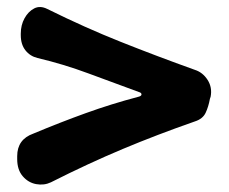

<svg xmlns="http://www.w3.org/2000/svg" viewBox="-20 -517 640 536"><path d="M566 -241Q562 -219 554 -202Q546 -185 524 -178Q418 -141 322.5 -101Q227 -61 122 -8Q103 1 81 -3Q59 -7 43.5 -25Q28 -43 28 -73V-81Q28 -128 73 -144Q147 -175 219 -201Q291 -227 367 -247Q375 -249 375 -253.5Q375 -258 368 -260Q297 -286 227 -312Q157 -338 85 -355Q64 -360 51 -376.5Q38 -393 38 -419V-423Q38 -447 48.5 -466Q59 -485 75.5 -493.5Q92 -502 112 -492Q217 -440 317.5 -400Q418 -360 524 -322Q546 -315 559.5 -294Q573 -273 568 -247Z"/></svg>

Font: Winky Sans ExtraBold
Style: Regular
Weight: 800
Designer: Simon Atzbach
Foundry: typofactur
Version: Version 1.205